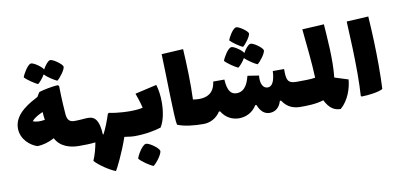

<svg xmlns="http://www.w3.org/2000/svg" viewBox="-80 -911 2912 1406"><g transform="rotate(-10 1376.0 -208.5)"><path d="M232 -498C245 -507 270 -536 284 -561C304 -539 352 -508 375 -498C395 -512 441 -572 438 -593C434 -612 368 -659 348 -656C331 -653 309 -623 294 -596C285 -617 224 -659 205 -656C181 -652 143 -587 137 -565C155 -544 208 -509 232 -498ZM449 -186C413 -186 395 -201 391 -246C388 -284 383 -347 381 -458L373 -465C335 -465 260 -449 232 -440C224 -431 219 -419 211 -407C161 -379 30 -318 30 -205C30 -121 98 -68 148 -52C190 -52 236 -66 276 -88C311 -18 388 0 449 0C470 0 476 -33 476 -93C476 -150 471 -186 449 -186ZM146 -237C168 -263 199 -278 229 -291C230 -271 232 -251 235 -232C199 -226 170 -227 146 -237Z M859 -186C856 -186 772 -186 706 -201L697 -195C680 -142 662 -96 640 -53H635C630 -155 602 -191 549 -191C520 -191 496 -186 449 -186C427 -186 422 -150 422 -93C422 -33 428 0 449 0C481 0 529 0 571 -5C563 38 551 85 533 126C562 160 637 211 683 228C691 218 747 108 787 -8C821 -2 851 0 859 0C880 0 886 -33 886 -93C886 -150 881 -186 859 -186Z M1083 -342 922 -305C932 -277 946 -238 956 -195C933 -189 899 -186 859 -186C837 -186 832 -150 832 -93C832 -33 838 0 859 0C944 0 1013 -14 1060 -29C1088 -73 1101 -142 1101 -211C1101 -258 1095 -304 1083 -342ZM931 70C905 74 864 143 859 167C877 190 934 229 961 239C983 225 1033 159 1028 137C1024 116 954 65 931 70Z M1375 -186C1365 -186 1348 -187 1329 -190C1334 -303 1329 -451 1322 -566L1161 -557C1168 -374 1170 -77 1182 -29C1232 -7 1310 0 1375 0C1396 0 1402 -33 1402 -93C1402 -150 1397 -186 1375 -186Z M1757 -506C1776 -519 1820 -577 1817 -597C1813 -615 1750 -659 1731 -656C1707 -653 1671 -591 1666 -570C1683 -551 1733 -516 1757 -506ZM1697 -362C1710 -371 1735 -399 1749 -424C1770 -403 1817 -371 1840 -362C1860 -375 1906 -435 1903 -456C1899 -476 1833 -523 1813 -519C1796 -516 1773 -486 1759 -460C1749 -481 1689 -523 1670 -519C1646 -515 1608 -451 1602 -429C1620 -408 1673 -372 1697 -362ZM2098 -186C2029 -186 2025 -219 2025 -294H1941C1937 -212 1914 -182 1884 -182C1854 -182 1829 -212 1836 -279L1752 -292C1741 -249 1720 -180 1653 -180C1613 -180 1586 -206 1581 -294H1498C1487 -207 1431 -186 1375 -186C1353 -186 1348 -150 1348 -93C1348 -33 1354 0 1375 0C1426 0 1473 -26 1501 -70H1510C1540 -19 1590 4 1639 4C1691 4 1742 -21 1771 -70H1780C1798 -23 1826 4 1867 4C1908 4 1941 -22 1954 -70H1963C2001 -11 2053 0 2098 0C2119 0 2125 -33 2125 -93C2125 -150 2120 -186 2098 -186Z M2376 -169C2391 -300 2375 -473 2369 -566L2207 -557C2220 -426 2234 -299 2238 -192C2202 -186 2150 -186 2098 -186C2076 -186 2071 -150 2071 -93C2071 -33 2077 0 2098 0C2140 0 2210 0 2268 -19C2302 49 2341 66 2383 66C2444 14 2472 -73 2477 -137C2447 -146 2411 -158 2376 -169Z M2550 3C2605 2 2678 -8 2708 -25C2711 -76 2712 -136 2712 -202C2712 -309 2708 -433 2699 -566L2537 -557C2544 -424 2549 -287 2549 -168C2549 -107 2547 -50 2544 -2Z"/></g></svg>

Font: FilmFarsi Display
Style: Regular
Weight: 400
Designer: Borna Izadpanah
Foundry: Borna Izadpanah
Version: Version 1.000;PS 001.000;hotconv 1.0.88;makeotf.lib2.5.64775